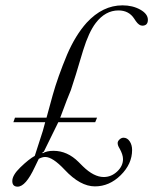

<svg xmlns="http://www.w3.org/2000/svg" viewBox="-20 -698 612 718"><path d="M154 -258 177 -342Q196 -410 231 -494Q262 -566 304 -613Q364 -678 438 -678Q476 -678 504.5 -662Q533 -646 533 -624Q533 -602 512 -602Q500 -602 488 -619L482 -628Q462 -659 423 -659Q374 -659 338 -612Q312 -578 291 -510L278 -467Q267 -428 245 -361Q234 -336 206 -260L205 -258H343L336 -241H198L144 -131L138 -127L140 -125Q155 -134 180 -134Q232 -134 274 -92L290 -76Q331 -36 368 -36Q396 -36 418 -56.5Q440 -77 440 -103Q440 -120 427 -143Q420 -154 420 -163Q420 -170 427 -176.5Q434 -183 442 -183Q456 -183 465 -169.5Q474 -156 474 -137Q474 -85 431.5 -43Q389 -1 335 -1Q280 -1 222 -63Q177 -111 149 -111Q138 -111 125 -104L110 -73Q76 0 46 0Q26 0 26 -21Q26 -43 56 -72Q88 -103 110 -115Q126 -163 140 -208L149 -241H30L36 -258Z"/></svg>

Font: New Athena Unicode
Style: Regular
Weight: 400
Designer: J. Rusten 1997; rev. by R. Hancock 2001, 2002, rev. by D. Mastronarde 2002-2021
Foundry: GreekKeys New Athena Unicode
Version: Version 5.008